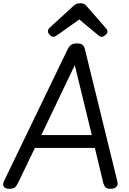

<svg xmlns="http://www.w3.org/2000/svg" viewBox="-29 -1160 801 1194"><path d="M29 14Q3 14 -5.5 0.5Q-14 -13 -4 -34L390 -850Q401 -873 414 -881.5Q427 -890 451 -890Q473 -890 484.5 -881Q496 -872 501 -846L701 -31Q706 -11 695 1.5Q684 14 658 14Q636 14 627.5 5.5Q619 -3 613 -23L561 -240H188L84 -24Q73 -2 63 6Q53 14 29 14ZM228 -320H542L436 -755ZM302 -931Q292 -931 280.5 -943Q269 -955 269 -965Q269 -971 271 -975.5Q273 -980 277 -985L422 -1118Q432 -1128 443 -1134Q454 -1140 471 -1140Q488 -1140 497.5 -1133.5Q507 -1127 514 -1117L632 -982Q637 -976 638 -971.5Q639 -967 639 -963Q639 -952 626 -941.5Q613 -931 604 -931Q595 -931 589 -935Q583 -939 576 -946L464 -1039L329 -943Q322 -938 315.5 -934.5Q309 -931 302 -931Z"/></svg>

Font: Playwrite GB J
Style: Italic
Weight: 400
Italic angle: -7.01216°
Designer: Veronika Burian, José Scaglione
Foundry: TypeTogether
Version: Version 1.002